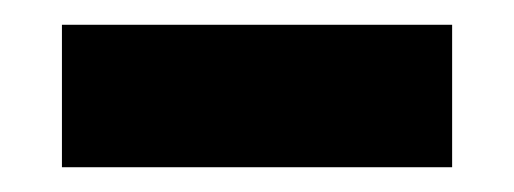

<svg xmlns="http://www.w3.org/2000/svg" viewBox="-20 -756 415 155"><path d="M30 -736H345V-621H30Z"/></svg>

Font: Roundo
Style: Bold
Weight: 700
Designer: Namrata Goyal (Gurmukhi), Shiva Nallaperumal (Latin)
Foundry: Indian Type Foundry
Version: Version 1.000;PS 1.0;hotconv 1.0.88;makeotf.lib2.5.647800